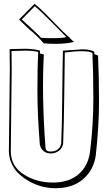

<svg xmlns="http://www.w3.org/2000/svg" viewBox="-20 -950 545 1016"><path d="M313 -682 416 -689Q459 -689 479 -676V-664Q485 -662 499 -656V-649Q504 -542 504 -412.5Q504 -283 487 -130Q477 -52 421 -3Q365 46 274.5 46Q184 46 107.5 -7.5Q31 -61 27 -147L32 -588Q32 -659 31 -690L111 -692Q158 -692 192 -682Q192 -682 191 -667L212 -662Q200 -445 221 -166Q224 -148 246 -148Q294 -148 304 -190Q308 -279 309.5 -446Q311 -613 313 -682ZM42 -585 37 -147Q39 -69 106.5 -26.5Q174 16 260 16Q346 16 397 -29Q448 -74 457 -151Q474 -292 474 -427Q474 -562 469 -669V-670Q454 -679 413 -679Q372 -679 323 -672Q322 -619 320 -449.5Q318 -280 314 -188Q309 -165 290.5 -151.5Q272 -138 250 -138Q204 -138 191 -183Q178 -339 178 -469Q178 -599 182 -674V-675Q155 -682 115 -682L41 -680H40L41 -679ZM372 -728Q326 -718 279 -718Q232 -718 211 -721Q183 -754 141 -790V-789Q129 -799 81 -847L163 -930Q198 -902 260 -837Q322 -772 352 -748L351 -747Q365 -733 372 -728ZM197 -750Q207 -748 259.5 -748Q312 -748 331 -754Q325 -760 258.5 -827.5Q192 -895 164 -917L95 -847Q99 -843 144 -802Q189 -761 197 -750Z"/></svg>

Font: Londrina Shadow
Style: Regular
Weight: 400
Designer: Marcelo Magalhaes
Foundry: Marcelo Magalhaes
Version: Version 1.001 2011